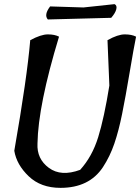

<svg xmlns="http://www.w3.org/2000/svg" viewBox="-20 -907 677 927"><path d="M533 -887Q546 -881 541.5 -862.5Q537 -844 517 -821L211 -813Q191 -835 222 -876L383 -871ZM272 0Q177 0 118.5 -56Q60 -112 49 -179Q111 -534 126 -713Q178 -741 211 -741Q244 -741 265 -730Q164 -398 161 -214Q157 -140 216 -96.5Q275 -53 367 -87Q425 -151 454 -244.5Q483 -338 508 -494L499 -713Q549 -741 582.5 -741Q616 -741 637 -730Q626 -677 606 -557.5Q586 -438 569.5 -356.5Q553 -275 532 -213.5Q511 -152 477 -100Q411 0 272 0Z"/></svg>

Font: Tillana Medium
Style: Regular
Weight: 500
Designer: Lipi Raval (Devanagari, Latin), Jonny Pinhorn (Latin)
Foundry: Indian Type Foundry
Version: Version 2.003;PS 1.0;hotconv 1.0.79;makeotf.lib2.5.61930; tt